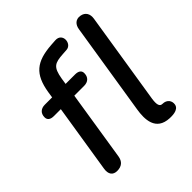

<svg xmlns="http://www.w3.org/2000/svg" viewBox="-183 -819 967 967"><g transform="rotate(-45 300.5 -336.0)"><path d="M109 7C141 7 160 -9 165 -40L224 -414H294C322 -414 340 -430 340 -459C340 -477 327 -487 302 -487H235L240 -520C252 -591 271 -599 332 -603L361 -605C402 -609 407 -682 354 -679L323 -677C210 -669 162 -630 144 -520L139 -487H87C59 -487 41 -471 41 -443C41 -424 54 -414 79 -414H128L70 -49C64 -13 79 7 109 7ZM551 -24C555 -47 541 -71 508 -71C489 -71 485 -91 490 -126L568 -618C573 -649 560 -672 530 -677C500 -682 481 -663 477 -633L399 -142C389 -80 389 2 484 6C494 6 545 10 551 -24Z"/></g></svg>

Font: SN Pro Medium
Style: Italic
Weight: 400
Italic angle: -9°
Designer: Tobias Whetton
Foundry: Supernotes
Version: Version 1.001;Glyphs 3.2 (3249)